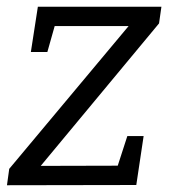

<svg xmlns="http://www.w3.org/2000/svg" viewBox="-20 -548 509 568"><path d="M404.9 -145.5 383.2 -0.7 0.6 0 7.3 -48.5 375.5 -488.9 385.2 -470.8H121L147.5 -491.2L120.1 -394.2H71.3L92 -528H457.5L450.5 -478.8L81 -33.8L80.3 -57.2L346.4 -57.9L320.3 -33.1L356.7 -145.5Z"/></svg>

Font: Bitter Thin
Style: Italic
Weight: 100
Italic angle: -9°
Designer: Sol Matas, and Bitter project Authors
Foundry: Sol Matas
Version: Version 2.002